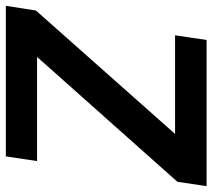

<svg xmlns="http://www.w3.org/2000/svg" viewBox="-60 -673 728 658"><g transform="rotate(90 304.0 -344.0)"><path d="M-5 0 11 -103 434 -580H96L112 -688H613L598 -588L170 -107H527L511 0Z"/></g></svg>

Font: Azeri Sans SemiBold
Style: Italic
Weight: 600
Designer: Hector Gatti & Omnibus-Type (original fonts) / Cristiano Sobral (main changes and remastering)
Foundry: Omnibus-Type
Version: Version 0.07;August 21, 2020;FontCreator 13.0.0.2681 64-bit;